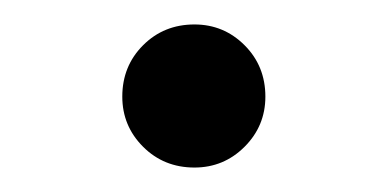

<svg xmlns="http://www.w3.org/2000/svg" viewBox="-20 -124 317 157"><path d="M139 13Q114 13 97 -4Q80 -21 80 -45Q80 -70 97 -87Q114 -104 139 -104Q163 -104 180 -87Q197 -70 197 -45Q197 -21 180 -4Q163 13 139 13Z"/></svg>

Font: Arima Medium
Style: Regular
Weight: 500
Designer: Joana Correia and Natanael Gama
Foundry: NDISCOVER
Version: Version 1.101;gftools[0.9.23]